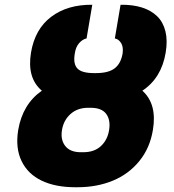

<svg xmlns="http://www.w3.org/2000/svg" viewBox="-20 -780 736 810"><path d="M384.9 -471.6Q437.1 -471.6 463.4 -491.5Q489.7 -511.4 497.2 -554Q501.1 -581.7 491.1 -598Q481.2 -614.3 464.5 -617.9L488.6 -759.9Q539.8 -760.7 578.7 -748.4Q617.5 -736.2 642.9 -711.5Q668.3 -686.8 677.9 -647.9Q687.5 -609 679 -558.2Q661.2 -450.6 580.6 -397.4Q643.5 -340.9 625 -231.5Q612.6 -155.5 567.8 -100.5Q523.1 -45.5 456 -17.8Q388.8 9.9 306.8 9.9H296.9Q214.1 9.9 155.9 -17.8Q97.7 -45.5 71 -100.5Q44.4 -155.5 56.8 -231.5Q75.3 -340.6 156.6 -397.4Q93 -451 110.8 -558.2Q127.5 -657.7 196.2 -709.3Q264.9 -761 369.3 -759.9L345.2 -617.9Q328.1 -614.3 313.7 -598Q299.4 -581.7 295.5 -554Q288 -510.7 306.5 -491.1Q324.9 -471.6 376.4 -471.6ZM362.2 -325.3H352.3Q306.8 -325.3 277.5 -299Q248.2 -272.7 241.5 -231.5Q234.7 -190.3 255.3 -164.1Q275.9 -137.8 321 -137.8H331Q377.8 -137.8 405.7 -163.7Q433.6 -189.6 440.3 -231.5Q447.1 -273.4 428.1 -299.4Q409.1 -325.3 362.2 -325.3Z"/></svg>

Font: Karasuma Gothic
Style: Italic
Weight: 900
Italic angle: -9.39999°
Designer: Rasmus Andersson / Ryoko Nishizuka
Foundry: Genbu
Version: Version 1.00